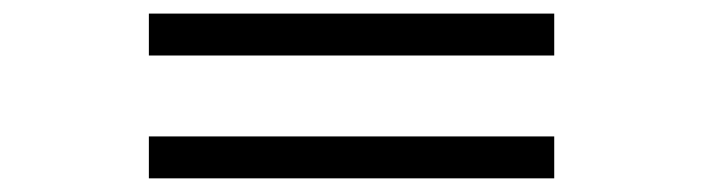

<svg xmlns="http://www.w3.org/2000/svg" viewBox="-20 -442 1040 284"><path d="M200.2 -178.2V-240.2H799.8V-178.2ZM200.2 -359.9V-421.9H799.8V-359.9Z"/></svg>

Font: Charis SIL Viet
Style: Italic
Weight: 400
Italic angle: -11°
Foundry: SIL International
Version: Version 5.000